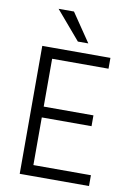

<svg xmlns="http://www.w3.org/2000/svg" viewBox="-96 -937 681 996"><g transform="rotate(10 245.0 -439.0)"><path d="M88 0V-57H445V0ZM80 0V-674H142V0ZM88 -308V-365H404V-308ZM88 -617V-674H439V-617ZM211 -878 313 -728H258L130 -878Z"/></g></svg>

Font: Hind Variable Light
Style: Regular
Weight: 300
Designer: Manushi Parikh, Satya Rajpurohit
Foundry: Indian Type Foundry
Version: Version 3.000